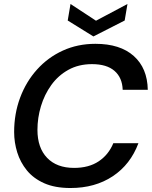

<svg xmlns="http://www.w3.org/2000/svg" viewBox="-20 -932 762 964"><path d="M334 12Q256 12 202 -12Q148 -36 115 -76.5Q82 -117 66.5 -167Q51 -217 51 -269Q51 -361 81 -441.5Q111 -522 166 -583Q221 -644 295.5 -678Q370 -712 459 -712Q583 -712 651.5 -651Q720 -590 722 -481H596Q594 -542 555 -576Q516 -610 442 -610Q375 -610 323.5 -581.5Q272 -553 237.5 -505Q203 -457 185.5 -398.5Q168 -340 168 -280Q168 -190 216.5 -139.5Q265 -89 352 -89Q426 -89 475.5 -122Q525 -155 549 -213H675Q635 -106 546 -47Q457 12 334 12ZM449 -749 320 -829 334 -912 462 -828 620 -912 606 -829Z"/></svg>

Font: Rethink Sans SemiBold
Style: Italic
Weight: 600
Italic angle: -10°
Designer: The Rethink Sans project authors (Hans Thiessen). DM Sans designed by Colophon Foundry.
Foundry: Rethink Communications LLC
Version: Version 1.001